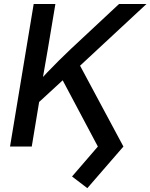

<svg xmlns="http://www.w3.org/2000/svg" viewBox="-20 -748 768 980"><path d="M141.1 -191.9 161.1 -312.5Q190.9 -346.7 220.2 -377.4Q249.5 -408.2 280.3 -438.7Q311 -469.2 344.2 -500.5L587.4 -727.5H727.5L361.8 -387.7L355 -388.7ZM31.2 0 151.9 -727.5H262.7L223.6 -494.1L194.8 -328.6L187.5 -274.4L142.1 0ZM425.8 212.4 347.7 152.8 479.5 0 290 -356.9 373 -441.9 609.9 0Z"/></svg>

Font: Inter 20pt Medium
Style: Italic
Weight: 500
Italic angle: -9.3988°
Version: Version 4.001;git-66647c0bb